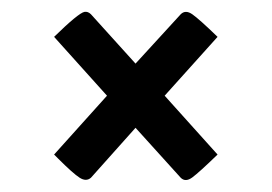

<svg xmlns="http://www.w3.org/2000/svg" viewBox="-20 -443 458 323"><path d="M346 -381 257 -282 346 -183Q315 -153 303.5 -144.5Q292 -136 284 -144L208 -228L133 -144Q125 -137 114 -144Q103 -151 77 -177Q73 -181 71 -183L160 -282L71 -381Q112 -421 122 -423Q128 -424 133 -419L208 -336L284 -419Q292 -427 303.5 -419Q315 -411 346 -381Z"/></svg>

Font: Yanone Kaffeesatz
Style: Regular
Weight: 400
Designer: Yanone (Cyrillic: Daniel Pouzeot)
Foundry: Yanone
Version: Version 1.003;PS 001.003;hotconv 1.0.88;makeotf.lib2.5.64775